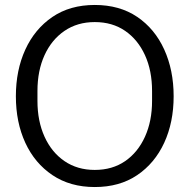

<svg xmlns="http://www.w3.org/2000/svg" viewBox="-20 -742 764 774"><path d="M362 12Q263 12 191.5 -36Q120 -84 82 -166.5Q44 -249 44 -354Q44 -459 82 -542Q120 -625 191 -673.5Q262 -722 362 -722Q462 -722 533 -674Q604 -626 642 -542.5Q680 -459 680 -354Q680 -249 642 -166.5Q604 -84 533 -36Q462 12 362 12ZM362 -57Q433 -57 484.5 -92.5Q536 -128 564.5 -191Q593 -254 593 -335V-375Q593 -457 564.5 -519.5Q536 -582 484.5 -617.5Q433 -653 362 -653Q292 -653 240 -617.5Q188 -582 159.5 -519.5Q131 -457 131 -375V-335Q131 -254 159.5 -191Q188 -128 240 -92.5Q292 -57 362 -57Z"/></svg>

Font: Special Gothic
Style: Regular
Weight: 400
Designer: Alistair McCready
Foundry: Monolith
Version: Version 1.010; ttfautohint (v1.8.4.7-5d5b)